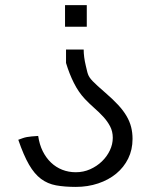

<svg xmlns="http://www.w3.org/2000/svg" viewBox="-20 -734 596 754"><path d="M320.8 -628.9H235.4V-713.9H320.8ZM500.5 -188.5Q500.5 -146 483.4 -111.3Q466.3 -76.7 436.3 -52Q406.2 -27.3 365.5 -13.7Q324.7 0 277.8 0Q233.4 0 200.2 -6.1Q167 -12.2 141.1 -31.5Q115.2 -50.8 94 -87.4Q72.8 -124 51.8 -185.1Q62.5 -189 70.1 -191.7Q77.6 -194.3 85.7 -195.8Q93.8 -197.3 104 -198.2Q114.3 -199.2 129.9 -200.2Q134.8 -166.5 147.9 -140.1Q161.1 -113.8 180.4 -95.5Q199.7 -77.1 224.4 -67.4Q249 -57.6 277.8 -57.6Q307.6 -57.6 334 -69.3Q360.4 -81.1 380.1 -100.1Q399.9 -119.1 411.4 -143.3Q422.9 -167.5 422.9 -192.9Q422.9 -217.8 412.4 -237.8Q401.9 -257.8 385.7 -275.4Q369.6 -293 350.3 -309.8Q331.1 -326.7 313.5 -345.2Q288.6 -371.6 270.3 -408Q252 -444.3 239.3 -486.8V-539.6H308.6Q308.6 -510.7 316.9 -476.1Q319.8 -464.8 321.5 -456.8Q323.2 -448.7 325.7 -442.1Q328.1 -435.5 332.3 -429.4Q336.4 -423.3 344 -415.3Q351.6 -407.2 363.8 -396.2Q376 -385.3 394.5 -369.1Q423.8 -343.8 444.1 -321.8Q464.4 -299.8 476.8 -278.6Q489.3 -257.3 494.9 -235.4Q500.5 -213.4 500.5 -188.5Z"/></svg>

Font: Defago Noto Sans
Style: Regular
Weight: 400
Designer: John M. Durdin
Foundry: Lao IT Dev Co., Ltd.
Version: Version 1.000 2007 initial release